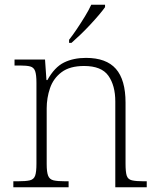

<svg xmlns="http://www.w3.org/2000/svg" viewBox="-20 -786 663 806"><path d="M36 0V-25H55Q89 -25 105.5 -29Q122 -33 127.5 -48.5Q133 -64 133 -99V-438Q133 -472 127.5 -487.5Q122 -503 107 -507Q92 -511 64 -511H41V-536H169L175 -450H179Q209 -504 248.5 -523.5Q288 -543 341 -543Q426 -543 466.5 -497Q507 -451 507 -355V-99Q507 -64 512 -48.5Q517 -33 534 -29Q551 -25 583 -25H596V0H464V-360Q464 -427 435 -468Q406 -509 333 -509Q273 -509 238.5 -483Q204 -457 190 -416Q176 -375 176 -331V-97Q176 -64 182 -48.5Q188 -33 204.5 -29Q221 -25 254 -25H268V0ZM270 -619Q285 -638 302.5 -664Q320 -690 336.5 -717Q353 -744 363 -766H421V-756Q412 -743 395 -723Q378 -703 357.5 -681Q337 -659 316.5 -639.5Q296 -620 280 -606H270Z"/></svg>

Font: Noto Rashi Hebrew ExtraLight
Style: Regular
Weight: 250
Version: Version 1.006